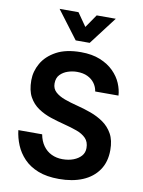

<svg xmlns="http://www.w3.org/2000/svg" viewBox="-100 -1000 807 1080"><g transform="rotate(10 303.0 -459.5)"><path d="M313 12Q243 12 193.5 -7.5Q144 -27 112 -60.5Q80 -94 63 -135Q46 -176 41 -219H177Q184 -181 203 -154.5Q222 -128 250.5 -114.5Q279 -101 313 -101Q348 -101 375.5 -111.5Q403 -122 419.5 -140.5Q436 -159 436 -186Q436 -221 416 -241.5Q396 -262 362.5 -274Q329 -286 289.5 -296Q250 -306 210.5 -319Q171 -332 137.5 -354.5Q104 -377 84 -413.5Q64 -450 64 -508Q64 -559 90.5 -605.5Q117 -652 172 -682Q227 -712 313 -712Q376 -712 422.5 -693Q469 -674 499.5 -643.5Q530 -613 545 -577.5Q560 -542 562 -508H429Q425 -534 410 -554.5Q395 -575 370 -587Q345 -599 310 -599Q284 -599 258 -590.5Q232 -582 214 -563.5Q196 -545 196 -513Q196 -483 216.5 -464.5Q237 -446 270 -434Q303 -422 343 -412Q383 -402 423 -387.5Q463 -373 496 -350Q529 -327 549.5 -290.5Q570 -254 570 -198Q570 -130 537.5 -83Q505 -36 447.5 -12Q390 12 313 12ZM271 -772 151 -931H259L344 -809H279L363 -931H472L351 -772Z"/></g></svg>

Font: Inclusive Sans SemiBold
Style: Regular
Weight: 600
Designer: Olivia King
Foundry: Olivia King
Version: Version 2.004